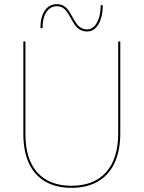

<svg xmlns="http://www.w3.org/2000/svg" viewBox="-20 -896 689 921"><path d="M92 -252V-697H102V-252Q102 -132.5 159 -68.8Q216 -5 323 -5Q431 -5 489 -70.2Q547 -135.5 547 -257V-697H557V-257Q557 -173.5 529.8 -114.8Q502.5 -56 450 -25.5Q397.5 5 323 5Q249.5 5 197.8 -24.8Q146 -54.5 119 -112.2Q92 -170 92 -252ZM319.5 -809Q309 -828 301.2 -839.2Q293.5 -850.5 281.8 -858.2Q270 -866 253 -866Q221 -866 202.5 -838Q184 -810 184 -761H174Q174 -815 195 -845.5Q216 -876 253 -876Q272.5 -876 286 -867.5Q299.5 -859 308 -847Q316.5 -835 327.5 -814.5Q338.5 -794.5 346.8 -782.8Q355 -771 368 -763Q381 -755 399 -755Q417.5 -755 432 -769.8Q446.5 -784.5 454.8 -810.8Q463 -837 463 -871H473Q473 -834 463.8 -805.2Q454.5 -776.5 437.8 -760.8Q421 -745 399 -745Q378 -745 363.5 -753.8Q349 -762.5 340 -775.2Q331 -788 319.5 -809Z"/></svg>

Font: HK Grotesk Thin
Style: Regular
Weight: 100
Designer: Alfredo Marco Pradil
Foundry: Hanken Design Co.
Version: Version 3.001